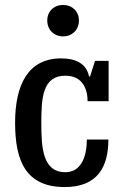

<svg xmlns="http://www.w3.org/2000/svg" viewBox="-20 -746 502 776"><path d="M242 10C377 10 418 -75 418 -182H331C331 -115 309 -50 244 -50C152 -50 147 -150 147 -250C147 -350 152 -440 244 -440C314 -440 334 -386 334 -337H419V-500H364L344 -437H340C329 -490 285 -510 227 -510C94 -510 41 -404 41 -250C41 -96 84 10 242 10ZM235 -599C272 -599 299 -626 299 -663C299 -700 272 -726 235 -726C198 -726 171 -700 171 -663C171 -626 198 -599 235 -599Z"/></svg>

Font: Hermeneus One
Style: Regular
Weight: 400
Designer: Rodrigo Fuenzalida, Pablo Impallari
Foundry: Pablo Impallari, Rodrigo Fuenzalida
Version: Version 1.002